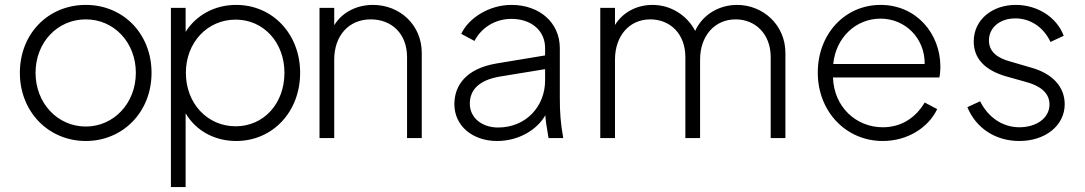

<svg xmlns="http://www.w3.org/2000/svg" viewBox="-20 -563 4423 783"><path d="M330 12C480 12 598 -105 598 -266C598 -425 483 -543 330 -543C176 -543 61 -425 61 -266C61 -107 178 12 330 12ZM125 -266C125 -390 214 -484 330 -484C445 -484 534 -390 534 -266C534 -142 444 -47 330 -47C215 -47 125 -142 125 -266Z M677 200H737V-101C778 -31 854 12 943 12C1092 12 1204 -107 1204 -266C1204 -424 1092 -543 943 -543C854 -543 779 -500 737 -433V-531H677ZM738 -266C738 -390 826 -483 941 -483C1055 -483 1140 -390 1140 -266C1140 -141 1056 -48 941 -48C826 -48 738 -141 738 -266Z M1283 0H1343V-320C1343 -416 1401 -484 1492 -484C1577 -484 1640 -426 1640 -330V0H1700V-347C1700 -462 1610 -543 1501 -543C1432 -543 1374 -511 1343 -460V-531H1283Z M2007 12C2097 12 2171 -35 2204 -93C2205 -73 2209 -46 2217 0H2277C2266 -61 2263 -104 2263 -165V-367C2263 -470 2181 -543 2066 -543C1974 -543 1891 -489 1861 -425L1915 -396C1943 -450 1999 -486 2066 -486C2147 -486 2203 -438 2203 -367V-337L2004 -304C1881 -283 1833 -215 1833 -138C1833 -49 1908 12 2007 12ZM1896 -140C1896 -193 1929 -236 2020 -251L2203 -281V-235C2203 -130 2126 -43 2011 -43C1945 -43 1896 -83 1896 -140Z M2428 0H2488V-320C2488 -416 2546 -484 2632 -484C2712 -484 2775 -426 2775 -330V0H2835V-320C2835 -416 2894 -484 2980 -484C3059 -484 3123 -426 3123 -330V0H3183V-347C3183 -462 3091 -543 2986 -543C2912 -543 2845 -503 2815 -437C2782 -501 2715 -543 2641 -543C2576 -543 2519 -512 2488 -461V-531H2428Z M3580 12C3682 12 3766 -43 3802 -118L3751 -145C3715 -84 3657 -44 3580 -44C3472 -44 3381 -126 3377 -247H3811C3814 -263 3815 -278 3815 -291C3815 -426 3717 -543 3571 -543C3426 -543 3315 -425 3315 -267C3315 -108 3430 12 3580 12ZM3378 -302C3389 -412 3472 -487 3571 -487C3671 -487 3752 -408 3751 -302Z M4137 12C4243 12 4322 -51 4322 -138C4322 -209 4272 -263 4186 -287L4097 -313C4054 -325 4013 -348 4013 -398C4013 -450 4057 -488 4121 -488C4182 -488 4236 -452 4264 -392L4318 -417C4289 -494 4210 -543 4122 -543C4027 -543 3951 -483 3951 -394C3951 -327 3993 -277 4085 -251L4167 -228C4214 -215 4260 -189 4260 -137C4260 -81 4206 -44 4137 -44C4069 -44 4010 -84 3977 -150L3925 -126C3960 -41 4039 12 4137 12Z"/></svg>

Font: Mluvka Light
Style: Regular
Weight: 300
Designer: Modified by Jiří Krblich, Original typeface by Gumpita Rahayu
Foundry: Gumpita Rahayu & Jiří Krblich
Version: Version 2.000;Glyphs 3.1.1 (3134)